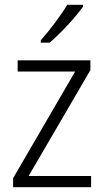

<svg xmlns="http://www.w3.org/2000/svg" viewBox="-20 -785 436 805"><path d="M328 -757V-765H262C235 -720 190 -660 151 -616V-606H188C234 -645 298 -714 328 -757ZM362 0V-47H100L359 -491V-532H54V-485H295L35 -38V0Z"/></svg>

Font: Noto Sans Devanagari SemiCondensed Light
Style: Regular
Weight: 300
Width: 4
Designer: Jelle Bosma - Monotype Design Team
Foundry: Monotype Imaging Inc.
Version: Version 2.004